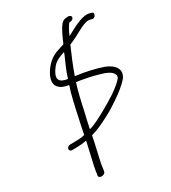

<svg xmlns="http://www.w3.org/2000/svg" viewBox="-227 -869 1057 1188"><g transform="rotate(-30 301.5 -274.5)"><path d="M60 -26H72C81 -26 93 -26 108 -27C124 -27 143 -29 163 -33C164 -33 166 -33 167 -34C166 -24 163 -14 161 -5L144 70C136 105 125 148 123 176L120 190C121 200 126 206 142 206C154 206 169 197 168 188L171 174C173 146 183 105 191 70L208 -5C210 -18 213 -31 216 -44C227 -47 238 -51 251 -55C281 -66 325 -87 381 -118C432 -149 464 -172 482 -185C500 -198 514 -211 527 -222C541 -235 551 -245 557 -253C573 -276 575 -299 565 -318C554 -342 526 -360 495 -372C442 -390 379 -405 306 -414C329 -478 355 -541 380 -597L403 -607C423 -616 445 -627 468 -640C491 -652 506 -660 519 -664C536 -670 552 -674 565 -669L576 -666C581 -665 586 -665 591 -668C604 -677 609 -698 594 -701L584 -704C562 -712 533 -706 506 -696C481 -688 428 -659 402 -645C414 -674 427 -698 442 -718L448 -719C462 -719 472 -726 475 -737C477 -746 467 -755 455 -755L445 -754C428 -754 415 -748 404 -735C379 -703 364 -666 345 -623C344 -619 334 -617 330 -616C310 -609 292 -604 280 -599C236 -581 198 -541 176 -495C143 -423 192 -391 249 -384C239 -355 230 -324 223 -292C214 -259 208 -225 200 -190C192 -155 185 -123 179 -92C177 -85 176 -77 175 -70C156 -64 131 -63 116 -63C101 -62 89 -62 80 -62H68C59 -62 48 -54 46 -44C44 -36 52 -26 60 -26ZM206 -449C196 -469 215 -501 229 -519C250 -550 281 -563 323 -577C321 -572 320 -567 318 -562C300 -522 275 -467 261 -420C235 -424 212 -432 206 -449ZM247 -190C255 -224 261 -258 270 -292C277 -322 285 -351 294 -378C308 -377 324 -374 340 -371C390 -363 433 -351 474 -338C501 -328 522 -317 531 -297C535 -291 535 -286 534 -281C534 -277 532 -273 529 -269C525 -264 518 -256 507 -246C460 -205 441 -195 358 -146C304 -116 265 -96 238 -87L223 -83L225 -93C231 -124 239 -156 247 -190Z"/></g></svg>

Font: Stray Cat
Style: ExtObl
Weight: 400
Version: Version 1.0